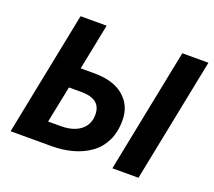

<svg xmlns="http://www.w3.org/2000/svg" viewBox="-112 -800 1055 948"><g transform="rotate(20 415.5 -326.0)"><path d="M28.5 0 158.8 -651.8H295.9L247.5 -410.1H320.1Q420 -410.1 474.7 -363.1Q529.3 -316.1 529.3 -239.7Q529.3 -176.1 506.6 -130.4Q483.9 -84.8 444 -56.2Q404 -27.6 352.6 -13.8Q301.3 0 243.9 0ZM186.1 -108.4H252Q297.7 -108.4 329.2 -122.1Q360.7 -135.9 377.3 -160.5Q393.9 -185.2 393.9 -218.8Q393.9 -261.1 368 -281.4Q342.2 -301.7 290 -301.7H225.3ZM563.2 0 693.5 -651.8H830.7L700.3 0Z"/></g></svg>

Font: Source Sans 3
Style: Italic
Weight: 200
Italic angle: -11°
Designer: Paul D. Hunt
Foundry: Adobe
Version: Version 3.046;hotconv 1.0.118;makeotfexe 2.5.65603